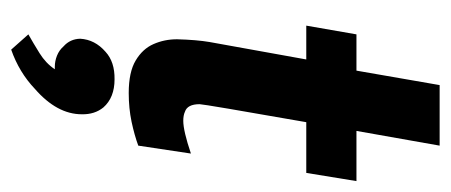

<svg xmlns="http://www.w3.org/2000/svg" viewBox="-257 -346 826 352"><g transform="rotate(90 156.0 -170.0)"><path d="M150.5 7Q112 7 90.8 -5.8Q69.5 -18.5 60.8 -38.5Q52 -58.5 52 -81.5Q53 -117.5 57 -141L89 -318.5H27L43 -410.5H109.5L136 -563H247L220 -410.5H312L297 -318.5H204Q171 -130.5 171 -123Q171 -100.5 185 -96Q191.5 -93 201.5 -93Q220 -93 261.5 -107L247 -10.5Q228 -3.5 203.2 1.8Q178.5 7 150.5 7ZM71 222.5 43 191Q59 182 77.5 170.5Q96 159 107 142.5H102.5Q92 142.5 82 138.5Q72 134.5 65 126.5Q51.5 114.5 51 96Q52.5 69 75 49.5Q93.5 32.5 125.5 33Q159 33 177 53.5Q190 69.5 189.5 93Q189.5 138.5 143 179Q112.5 208 71 222.5Z"/></g></svg>

Font: Lucymar Sans SemiBold
Style: Italic
Weight: 600
Italic angle: -10°
Foundry: The League of Moveable Type (original font) / Main changes by Cristiano Sobral with portions from Mirco Monsees
Version: Version 2.00;August 30, 2020;FontCreator 13.0.0.2681 64-bit